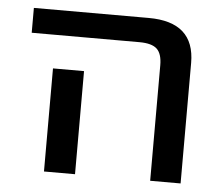

<svg xmlns="http://www.w3.org/2000/svg" viewBox="-43 -568 712 616"><g transform="rotate(5 313.0 -260.0)"><path d="M220 -332V-100V0H120V-100V-332ZM42 -440V-520H412Q560 -520 560 -388V0H462V-372Q462 -409 445.5 -424.5Q429 -440 389 -440Z"/></g></svg>

Font: M PLUS 1p Medium
Style: Regular
Weight: 500
Version: Version 1.062